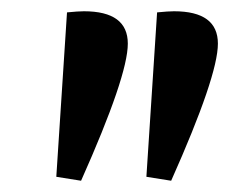

<svg xmlns="http://www.w3.org/2000/svg" viewBox="-20 -752 410 341"><path d="M129 -732Q207 -732 207 -674.5Q207 -617 124 -431L80 -438L99 -730Q119 -732 129 -732ZM289 -732Q367 -732 367 -674.5Q367 -617 284 -431L240 -438L259 -730Q279 -732 289 -732Z"/></svg>

Font: Oleo Script Swash Caps
Style: Regular
Weight: 400
Designer: Soytutype
Foundry: Soytutype
Version: Version 1.002